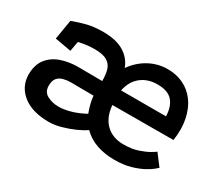

<svg xmlns="http://www.w3.org/2000/svg" viewBox="-92 -647 976 859"><g transform="rotate(30 396.0 -217.5)"><path d="M78 -422Q115 -436 149.5 -444.5Q184 -453 231 -453Q299 -453 339 -428Q379 -403 394 -361Q424 -404 468.5 -428.5Q513 -453 565 -453Q609 -453 645.5 -435.5Q682 -418 707 -384.5Q732 -351 742.5 -302Q753 -253 744 -191L429 -190Q434 -129 468.5 -95.5Q503 -62 559 -62Q602 -62 633 -72.5Q664 -83 683 -94Q702 -105 708 -110L752 -52Q752 -52 739.5 -41Q727 -30 702.5 -16.5Q678 -3 642 7.5Q606 18 558 18Q509 18 467.5 4Q426 -10 395 -41Q377 -28 347 -14.5Q317 -1 283 8.5Q249 18 220 18Q134 18 85.5 -20.5Q37 -59 36 -120Q36 -171 60 -202Q84 -233 124 -247Q164 -261 213 -261L336 -260Q336 -294 329 -317.5Q322 -341 300.5 -354Q279 -367 235 -367Q212 -367 191.5 -364Q171 -361 154 -357L145 -306L61 -321ZM216 -185Q197 -185 179 -180Q161 -175 150 -162Q139 -149 139 -122Q139 -91 164.5 -77Q190 -63 224 -63Q246 -63 271.5 -69Q297 -75 319 -84.5Q341 -94 355 -102Q348 -121 342.5 -141.5Q337 -162 335 -184ZM662 -266Q661 -315 637 -343Q613 -371 559 -371Q508 -371 474 -343.5Q440 -316 430 -266Z"/></g></svg>

Font: Podkova SemiBold
Style: Regular
Weight: 600
Designer: Ilya Yudin
Foundry: Cyreal (www.cyreal.org)
Version: Version 2.103